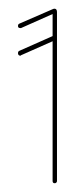

<svg xmlns="http://www.w3.org/2000/svg" viewBox="-20 -765 163 438"><path d="M28 -701Q28 -701 26 -701Q24 -701 22.5 -702Q21 -703 21 -706Q21 -707 21.5 -708.5Q22 -710 24 -711L100 -744Q104 -746 107 -744.5Q110 -743 110 -737V-352Q110 -350 108.5 -348.5Q107 -347 105 -347Q102 -347 101 -348.5Q100 -350 100 -352V-733ZM28 -639Q28 -638 26 -638Q24 -638 22.5 -639.5Q21 -641 21 -644Q21 -645 21.5 -646.5Q22 -648 24 -649L103 -684Q103 -684 105 -684Q107 -684 108.5 -683Q110 -682 110 -679Q110 -677 109.5 -676Q109 -675 107 -674Z"/></svg>

Font: Libertine-Super Thin
Style: Regular
Weight: 100
Designer: Bastien Sozeau
Foundry: NBR — Bastien Sozeau
Version: Version 2.003;gftools[0.9.33]